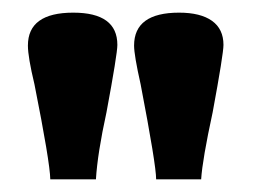

<svg xmlns="http://www.w3.org/2000/svg" viewBox="-20 -743 415 302"><path d="M59.1 -460.9Q58.6 -487.8 34.2 -610.4Q23.9 -653.3 23.9 -671.4Q23.9 -723.1 95.2 -723.1Q164.6 -723.1 164.6 -672.4Q164.6 -658.2 147.5 -566.4Q133.3 -501.5 130.9 -460.9ZM225.6 -460.9Q225.6 -483.4 201.2 -610.4Q190.9 -656.2 190.9 -671.4Q190.9 -723.1 261.7 -723.1Q295.4 -723.1 313.5 -710.2Q331.5 -697.3 331.5 -672.4Q331.5 -658.2 314.5 -566.4Q298.3 -491.7 296.4 -460.9Z"/></svg>

Font: Elstob 8pt
Style: Bold
Weight: 700
Designer: Peter S. Baker
Version: Version 1.015